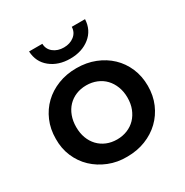

<svg xmlns="http://www.w3.org/2000/svg" viewBox="-172 -882 989 1028"><g transform="rotate(-30 322.5 -368.5)"><path d="M38 -267Q38 -327 59.5 -377Q81 -427 118.5 -463Q156 -499 208 -519.5Q260 -540 322 -540Q384 -540 436 -519.5Q488 -499 526 -463Q564 -427 585.5 -377Q607 -327 607 -267Q607 -207 585.5 -157Q564 -107 526 -70.5Q488 -34 436 -13.5Q384 7 322 7Q262 8 209.5 -13Q157 -34 118.5 -70.5Q80 -107 58.5 -157.5Q37 -208 38 -267ZM481 -267Q481 -304 469 -335Q457 -366 436 -388Q415 -410 385.5 -422Q356 -434 322 -434Q287 -434 258 -422Q229 -410 208 -388Q187 -366 175.5 -335Q164 -304 164 -267Q164 -229 175.5 -198.5Q187 -168 208 -146Q229 -124 258 -112Q287 -100 322 -100Q356 -100 385.5 -112Q415 -124 436 -146Q457 -168 469 -198.5Q481 -229 481 -267ZM148 -744H230Q231 -710 257 -689.5Q283 -669 321 -669Q359 -669 385 -689.5Q411 -710 412 -744H494Q491 -678 442.5 -639Q394 -600 321 -600Q248 -600 199.5 -639Q151 -678 148 -744Z"/></g></svg>

Font: CMG Sans SemiBold
Style: Regular
Weight: 600
Designer: Julieta Ulanovsky
Foundry: Julieta Ulanovsky
Version: Version 7.200